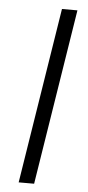

<svg xmlns="http://www.w3.org/2000/svg" viewBox="-52 -736 351 767"><g transform="rotate(5 123.5 -352.5)"><path d="M53 0 165 -705H227L115 0Z"/></g></svg>

Font: Mulish Light
Style: Italic
Weight: 300
Italic angle: -9°
Designer: Vernon Adams
Foundry: Vernon Adams
Version: Version 3.603; ttfautohint (v1.8.3)